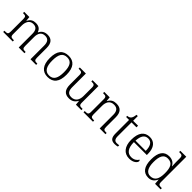

<svg xmlns="http://www.w3.org/2000/svg" viewBox="308 -2145 3540 3540"><g transform="rotate(45 2078.0 -375.0)"><path d="M33 0H282V-32H271C214 -32 191 -38 191 -102V-326C191 -417 229 -498 322 -498C407 -498 438 -446 438 -354V0H587V-32H579C521 -32 502 -39 502 -105V-340C502 -427 537 -498 631 -498C714 -498 745 -446 745 -354V0H892V-32H886C829 -32 809 -39 809 -105V-355C809 -483 755 -544 650 -544C576 -544 524 -514 493 -449H487C467 -510 421 -544 344 -544C279 -544 227 -521 193 -450H188L180 -536H45V-504H55C106 -504 127 -497 127 -433V-105C127 -39 108 -32 50 -32H33Z M1197 10C1341 10 1417 -80 1417 -268C1417 -457 1337 -544 1201 -544C1055 -544 980 -455 980 -268C980 -80 1062 10 1197 10ZM1198 -30C1089 -30 1045 -115 1045 -268C1045 -425 1088 -504 1200 -504C1307 -504 1351 -427 1351 -268C1351 -118 1311 -30 1198 -30Z M1753 10C1829 10 1882 -21 1916 -86H1921L1929 0H2072V-32H2055C2004 -32 1980 -39 1980 -102V-536H1827V-504H1837C1894 -504 1916 -497 1916 -431V-210C1916 -112 1870 -36 1771 -36C1677 -36 1653 -96 1653 -186V-536H1495V-504H1509C1566 -504 1589 -497 1589 -433V-185C1589 -50 1645 10 1753 10Z M2127 0H2374V-32H2364C2307 -32 2285 -38 2285 -102V-326C2285 -414 2318 -498 2427 -498C2517 -498 2549 -442 2549 -354V0H2699V-32H2689C2631 -32 2613 -39 2613 -105V-353C2613 -485 2556 -544 2447 -544C2378 -544 2328 -525 2287 -452H2282L2274 -536H2132V-504H2147C2198 -504 2221 -497 2221 -433V-105C2221 -39 2199 -32 2141 -32H2127Z M2949 10C2974 10 3004 5 3023 -1V-36C3002 -32 2985 -30 2962 -30C2911 -30 2885 -61 2885 -137V-494H3014V-536H2885V-658H2851C2845 -601 2833 -570 2815 -551C2797 -533 2770 -524 2744 -524V-494H2821V-143C2821 -30 2859 10 2949 10Z M3325 10C3436 10 3491 -50 3491 -87C3491 -101 3485 -110 3477 -114C3453 -72 3406 -36 3334 -36C3234 -36 3174 -110 3173 -268H3510V-299C3510 -457 3436 -544 3316 -544C3182 -544 3107 -451 3107 -263C3107 -89 3190 10 3325 10ZM3442 -308H3175C3182 -431 3223 -503 3314 -503C3403 -503 3442 -425 3442 -308Z M3823 10C3906 10 3952 -34 3982 -100H3985L3993 0H4138V-32H4127C4070 -32 4047 -39 4047 -103V-760H3892V-728H3908C3959 -728 3983 -721 3983 -655V-557C3983 -526 3985 -485 3987 -450H3982C3954 -508 3902 -545 3820 -545C3689 -545 3622 -452 3622 -267C3622 -81 3695 10 3823 10ZM3830 -36C3738 -35 3688 -114 3688 -265C3688 -415 3728 -498 3830 -498C3947 -498 3984 -418 3984 -266C3984 -118 3940 -37 3830 -36Z"/></g></svg>

Font: Noto Serif Georgian Light
Style: Regular
Weight: 300
Designer: Monotype Design Team, Akaki Razmadze
Foundry: Google LLC
Version: Version 2.003